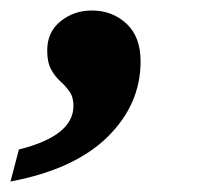

<svg xmlns="http://www.w3.org/2000/svg" viewBox="-27 -191 391 366"><path d="M9 94Q113 68 113 11Q113 -6 105.5 -16.5Q98 -27 88 -36Q78 -45 70.5 -58.5Q63 -72 63 -95Q63 -130 88.5 -150.5Q114 -171 148 -171Q187 -171 214 -146Q241 -121 241 -74Q241 8 178 70Q115 132 -7 155Z"/></svg>

Font: Noto Serif Black
Style: Italic
Weight: 900
Italic angle: -12°
Designer: Monotype Design Team
Foundry: Monotype Imaging Inc.
Version: Version 2.013